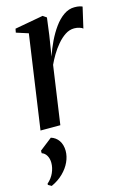

<svg xmlns="http://www.w3.org/2000/svg" viewBox="-121 -584 619 912"><g transform="rotate(-15 189.0 -128.0)"><path d="M33 0 99 -460.5 40 -479.5 43.5 -498 183.5 -523.5 201.5 -511 190.5 -427 174.5 -325.5Q186 -361 203 -396.2Q220 -431.5 241 -460.5Q262 -489.5 287 -506.8Q312 -524 339.5 -524Q354.5 -524 364 -521.8Q373.5 -519.5 378.5 -517L355 -415Q351 -419.5 338.5 -423.5Q326 -427.5 312.5 -427.5Q289.5 -427.5 268.5 -413.8Q247.5 -400 228.8 -378Q210 -356 195.5 -331.5Q181 -307 171.5 -286L130.5 0ZM16.5 268 0 258.5V252.5Q21.5 234 32.2 209.8Q43 185.5 43 161.5Q43 140.5 34.2 125.5Q25.5 110.5 10.5 105.5V93L71.5 45.5Q95.5 53 109.2 73Q123 93 123.5 123.5Q123.5 151 111 178.2Q98.5 205.5 74.5 229Q50.5 252.5 16.5 268Z"/></g></svg>

Font: Merriweather 120pt
Style: Italic
Weight: 400
Italic angle: -7.8°
Version: Version 2.101